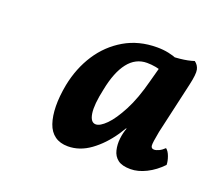

<svg xmlns="http://www.w3.org/2000/svg" viewBox="-72 -815 632 553"><g transform="rotate(20 244.0 -539.0)"><path d="M440 -717Q451 -709 454 -696Q457 -683 449 -648L413 -490Q406 -454 407 -445.5Q408 -437 417 -437Q423 -437 431.5 -441Q440 -445 448 -453Q456 -447 461 -433Q466 -419 466 -408Q445 -386 420 -373.5Q395 -361 372 -361Q346 -361 333 -371Q320 -381 316 -398Q312 -415 314 -433Q316 -451 322 -467H316L367 -637L349 -707Q373 -706 397.5 -708.5Q422 -711 440 -717ZM388 -705 364 -655Q354 -660 340 -662.5Q326 -665 313 -665Q278 -665 255 -635.5Q232 -606 221 -550Q210 -500 214 -474Q218 -448 234 -448Q247 -448 265.5 -466.5Q284 -485 304 -523Q324 -561 339 -619L355 -678L397 -672L347 -527Q333 -484 307 -446Q281 -408 248.5 -384.5Q216 -361 180 -361Q156 -361 140 -372.5Q124 -384 116.5 -406Q109 -428 108.5 -458Q108 -488 115 -525Q126 -580 154 -623Q182 -666 225.5 -691.5Q269 -717 325 -717Q344 -717 360.5 -713.5Q377 -710 388 -705Z"/></g></svg>

Font: Vollkorn SemiBold
Style: Italic
Weight: 600
Italic angle: -11°
Designer: Friedrich Althausen
Foundry: Friedrich Althausen
Version: Version 5.000